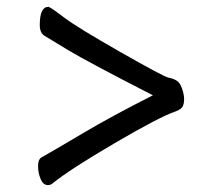

<svg xmlns="http://www.w3.org/2000/svg" viewBox="-20 -519 640 560"><path d="M120 21Q106 21 98.5 3Q91 -15 91 -34Q91 -56 103 -61Q137 -80 222 -130.5Q307 -181 426 -241Q233 -340 178.5 -373Q124 -406 110 -414.5Q96 -423 96 -446Q96 -499 121 -499Q126 -499 165.5 -469Q205 -439 331.5 -367Q458 -295 471.5 -292.5Q485 -290 495 -284Q505 -278 511 -260.5Q517 -243 517 -230Q517 -216 512.5 -208Q508 -200 492 -194Q447 -179 314.5 -101.5Q182 -24 132 17Q126 21 120 21Z"/></svg>

Font: LXGW WenKai Lite
Style: Bold
Weight: 700
Designer: LXGW / Fontworks Inc.
Foundry: LXGW / Fontworks Inc.
Version: Version 1.330;April 28, 2024